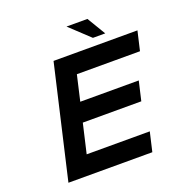

<svg xmlns="http://www.w3.org/2000/svg" viewBox="-155 -1036 1115 1172"><g transform="rotate(-20 402.0 -450.0)"><path d="M90 0 259 -730H804L775 -605H365L327 -440H707L678 -315H298L254 -125H664L635 0ZM405 -900H541L613 -780H533Z"/></g></svg>

Font: Miedinger
Style: Bold-Italic
Weight: 700
Italic angle: -13°
Version: Version 001.000